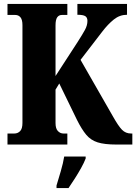

<svg xmlns="http://www.w3.org/2000/svg" viewBox="-20 -734 692 975"><path d="M18 0V-56H53Q70 -56 82 -68Q94 -80 94 -110V-606Q94 -634 84 -646Q74 -658 58 -658H18V-714H322V-658H294Q279 -658 270.5 -646Q262 -634 262 -605V-348L375 -522Q398 -558 411 -581.5Q424 -605 424 -628Q424 -645 413 -652Q402 -659 373 -659V-714H625V-659Q588 -659 558 -635Q528 -611 499 -573L389 -430L554 -142Q581 -94 599.5 -75Q618 -56 646 -56H652V0H571Q511 0 476 -11Q441 -22 418 -49.5Q395 -77 371 -125L281 -310L262 -279V-109Q262 -81 274 -68.5Q286 -56 302 -56H322V0ZM267 208Q276 179 288.5 136Q301 93 306 61H415V71Q407 92 392 119Q377 146 360 172.5Q343 199 328 221H267Z"/></svg>

Font: Noto Serif ExtraCondensed Black
Style: Regular
Weight: 900
Width: 2
Designer: Monotype Design Team
Foundry: Monotype Imaging Inc.
Version: Version 2.015; ttfautohint (v1.8.4.7-5d5b)